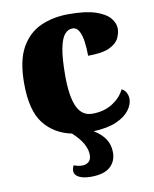

<svg xmlns="http://www.w3.org/2000/svg" viewBox="-86 -616 724 900"><g transform="rotate(-10 276.5 -166.5)"><path d="M275 218Q238 218 217 207Q196 196 196 177Q196 164 203 151Q211 154 220.5 156.5Q230 159 244 159Q261 159 273.5 148.5Q286 138 286 116Q286 90 270.5 62Q255 34 221 3Q138 -14 89.5 -76Q41 -138 41 -267Q41 -376 76 -437.5Q111 -499 170 -525Q229 -551 302 -551Q384 -551 431 -535Q478 -519 498 -494.5Q518 -470 518 -444Q518 -424 507 -400Q496 -376 462 -359.5Q428 -343 359 -343Q359 -380 354.5 -411.5Q350 -443 339 -462.5Q328 -482 309 -482Q287 -482 271 -463Q255 -444 246 -397.5Q237 -351 237 -268Q237 -171 259.5 -121.5Q282 -72 332 -72Q388 -72 428.5 -98Q469 -124 486 -161Q502 -153 508.5 -138.5Q515 -124 515 -110Q515 -85 495.5 -58Q476 -31 434 -12Q392 7 323 10Q358 31 376.5 58.5Q395 86 395 123Q395 166 365.5 192Q336 218 275 218Z"/></g></svg>

Font: Noto Serif Black
Style: Regular
Weight: 900
Designer: Monotype Design Team
Foundry: Monotype Imaging Inc.
Version: Version 2.014; ttfautohint (v1.8.4.7-5d5b)